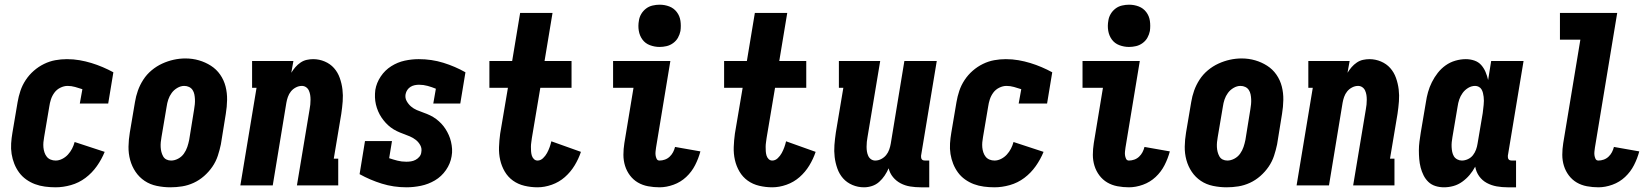

<svg xmlns="http://www.w3.org/2000/svg" viewBox="-20 -790 7040 818"><path d="M217 8Q194 8 171.5 5Q149 2 129 -5.5Q109 -13 91.5 -25.5Q74 -38 61.5 -55Q49 -72 41 -92Q33 -112 29.5 -134Q26 -156 27.5 -179Q29 -202 33 -225L55 -355Q59 -379 67 -403Q75 -427 89.5 -449Q104 -471 124 -488.5Q144 -506 167.5 -517.5Q191 -529 215.5 -533.5Q240 -538 265 -538Q293 -538 319 -533.5Q345 -529 369.5 -521.5Q394 -514 417.5 -504Q441 -494 463 -482L441 -349H320L331 -410Q316 -415 300 -419.5Q284 -424 268 -424Q253 -424 237.5 -416.5Q222 -409 212 -395.5Q202 -382 197 -366.5Q192 -351 190 -336L168 -206Q166 -195 165 -184Q164 -173 165 -162Q166 -151 169.5 -140.5Q173 -130 179.5 -122Q186 -114 196 -110Q206 -106 217 -106Q231 -106 245 -113Q259 -120 269.5 -131.5Q280 -143 287 -156.5Q294 -170 298 -185L426 -143Q413 -111 392.5 -82Q372 -53 344 -32Q316 -11 282.5 -1.5Q249 8 217 8Z M706 8Q677 8 648 2Q619 -4 596 -19.5Q573 -35 557.5 -58Q542 -81 534.5 -108.5Q527 -136 527.5 -165.5Q528 -195 533 -225L555 -355Q559 -380 567.5 -404Q576 -428 590.5 -450.5Q605 -473 626 -490.5Q647 -508 671 -519Q695 -530 720 -535.5Q745 -541 770 -541Q800 -541 827.5 -533Q855 -525 878.5 -510Q902 -495 918 -472Q934 -449 941 -421.5Q948 -394 947.5 -364.5Q947 -335 942 -305L921 -175Q916 -151 908 -126.5Q900 -102 885 -80Q870 -58 849.5 -40Q829 -22 805 -11Q781 0 756 4Q731 8 706 8ZM709 -106Q724 -106 739 -114Q754 -122 763.5 -135.5Q773 -149 778 -164Q783 -179 786 -194L807 -324Q809 -335 810 -346Q811 -357 810.5 -367.5Q810 -378 808 -388Q806 -398 800.5 -406.5Q795 -415 785.5 -419.5Q776 -424 765 -424Q750 -424 735.5 -415.5Q721 -407 711.5 -394Q702 -381 697 -366Q692 -351 690 -336L668 -206Q666 -195 665 -184.5Q664 -174 664.5 -163.5Q665 -153 667.5 -143Q670 -133 675 -124Q680 -115 689 -110.5Q698 -106 709 -106Z M1004 0 1073 -416H1054V-530H1230L1221 -480Q1229 -493 1238.5 -504Q1248 -515 1260.5 -523.5Q1273 -532 1287 -535Q1301 -538 1314 -538Q1340 -538 1363.5 -528Q1387 -518 1403 -500Q1419 -482 1427.5 -458Q1436 -434 1439 -409Q1442 -384 1440 -358Q1438 -332 1434 -305L1402 -114H1421V0H1245L1299 -324Q1301 -334 1302 -344.5Q1303 -355 1303 -365.5Q1303 -376 1301.5 -385.5Q1300 -395 1296 -404Q1292 -413 1284 -418.5Q1276 -424 1266 -424Q1253 -424 1240.5 -417.5Q1228 -411 1219.5 -400.5Q1211 -390 1206.5 -377Q1202 -364 1200 -352L1142 0Z M1712 8Q1657 8 1607 -7.5Q1557 -23 1512 -48L1535 -189H1650L1638 -116Q1656 -110 1673.5 -105.5Q1691 -101 1711 -101Q1721 -101 1731 -102.5Q1741 -104 1750.5 -109Q1760 -114 1767 -122.5Q1774 -131 1775 -142Q1778 -158 1770.5 -171.5Q1763 -185 1751.5 -194Q1740 -203 1726 -209Q1712 -215 1698 -220Q1684 -225 1670.5 -231.5Q1657 -238 1645 -247Q1633 -256 1623 -267Q1613 -278 1605 -290Q1597 -302 1591 -316Q1585 -330 1581.5 -345Q1578 -360 1577.5 -375.5Q1577 -391 1579 -407Q1584 -437 1602 -464Q1620 -491 1647 -508Q1674 -525 1704 -531.5Q1734 -538 1764 -538Q1819 -538 1869 -522.5Q1919 -507 1963 -482L1941 -349H1826L1837 -412Q1820 -419 1802 -424Q1784 -429 1765 -429Q1756 -429 1746.5 -427Q1737 -425 1729 -420Q1721 -415 1715.5 -407Q1710 -399 1708 -389Q1705 -373 1712.5 -359.5Q1720 -346 1731 -336.5Q1742 -327 1756 -321Q1770 -315 1784.5 -310Q1799 -305 1812.5 -298.5Q1826 -292 1838 -283Q1850 -274 1860 -263.5Q1870 -253 1878 -240.5Q1886 -228 1892 -214.5Q1898 -201 1901.5 -186Q1905 -171 1906 -155.5Q1907 -140 1904 -124Q1899 -93 1880 -65.5Q1861 -38 1833 -21.5Q1805 -5 1773.5 1.5Q1742 8 1712 8Z M2270 8Q2242 8 2214.5 1.5Q2187 -5 2165.5 -20.5Q2144 -36 2130.5 -59Q2117 -82 2111 -108.5Q2105 -135 2106 -163.5Q2107 -192 2111 -221L2144 -416H2065V-530H2162L2196 -735H2334L2300 -530H2415V-416H2282L2246 -202Q2245 -193 2243.5 -183.5Q2242 -174 2242 -164.5Q2242 -155 2242.5 -146Q2243 -137 2245.5 -128Q2248 -119 2254.5 -112.5Q2261 -106 2270 -106Q2283 -106 2293.5 -116Q2304 -126 2310.5 -138Q2317 -150 2321.5 -162.5Q2326 -175 2329 -188L2455 -143Q2445 -113 2428 -85Q2411 -57 2386.5 -35.5Q2362 -14 2331 -3Q2300 8 2270 8Z M2790 8Q2765 8 2741 3.5Q2717 -1 2697.5 -12.5Q2678 -24 2664 -42.5Q2650 -61 2643 -83.5Q2636 -106 2636 -130.5Q2636 -155 2640 -180L2679 -416H2592V-530H2836L2775 -161Q2775 -161 2775 -161Q2775 -161 2775 -161Q2774 -153 2773 -145Q2772 -137 2773 -129Q2774 -121 2777.5 -113.5Q2781 -106 2790 -106Q2801 -106 2812.5 -110Q2824 -114 2833 -122.5Q2842 -131 2847.5 -141.5Q2853 -152 2856 -164L2964 -145Q2956 -115 2941.5 -86.5Q2927 -58 2903.5 -36Q2880 -14 2849.5 -3Q2819 8 2790 8ZM2790 -590Q2769 -590 2749 -597.5Q2729 -605 2717 -621.5Q2705 -638 2701.5 -659Q2698 -680 2702 -702Q2704 -717 2712 -730.5Q2720 -744 2732.5 -753.5Q2745 -763 2760.5 -766.5Q2776 -770 2790 -770Q2812 -770 2831.5 -762.5Q2851 -755 2863.5 -738.5Q2876 -722 2879 -701Q2882 -680 2879 -658Q2876 -643 2868.5 -629.5Q2861 -616 2848 -606.5Q2835 -597 2820 -593.5Q2805 -590 2790 -590Z M3270 8Q3242 8 3214.5 1.5Q3187 -5 3165.5 -20.5Q3144 -36 3130.5 -59Q3117 -82 3111 -108.5Q3105 -135 3106 -163.5Q3107 -192 3111 -221L3144 -416H3065V-530H3162L3196 -735H3334L3300 -530H3415V-416H3282L3246 -202Q3245 -193 3243.5 -183.5Q3242 -174 3242 -164.5Q3242 -155 3242.5 -146Q3243 -137 3245.5 -128Q3248 -119 3254.5 -112.5Q3261 -106 3270 -106Q3283 -106 3293.5 -116Q3304 -126 3310.5 -138Q3317 -150 3321.5 -162.5Q3326 -175 3329 -188L3455 -143Q3445 -113 3428 -85Q3411 -57 3386.5 -35.5Q3362 -14 3331 -3Q3300 8 3270 8Z M3661 8Q3635 8 3611.5 -2Q3588 -12 3572 -30Q3556 -48 3547.5 -72Q3539 -96 3536 -121Q3533 -146 3535 -172Q3537 -198 3541 -225L3573 -416H3554V-530H3730L3676 -206Q3674 -196 3673 -185.5Q3672 -175 3672 -164.5Q3672 -154 3673.5 -144.5Q3675 -135 3679 -126Q3683 -117 3691 -111.5Q3699 -106 3709 -106Q3722 -106 3734.5 -112.5Q3747 -119 3755.5 -129.5Q3764 -140 3768.5 -153Q3773 -166 3775 -178L3833 -530H3971L3904 -126Q3904 -122 3904.5 -118Q3905 -114 3907.5 -111Q3910 -108 3913.5 -107Q3917 -106 3921 -106H3939V8H3903Q3880 8 3858 4.5Q3836 1 3817 -9Q3798 -19 3784.5 -35.5Q3771 -52 3766 -73Q3759 -57 3749 -42Q3739 -27 3725.5 -15Q3712 -3 3695 2.5Q3678 8 3661 8Z M4217 8Q4194 8 4171.5 5Q4149 2 4129 -5.5Q4109 -13 4091.5 -25.5Q4074 -38 4061.5 -55Q4049 -72 4041 -92Q4033 -112 4029.5 -134Q4026 -156 4027.5 -179Q4029 -202 4033 -225L4055 -355Q4059 -379 4067 -403Q4075 -427 4089.5 -449Q4104 -471 4124 -488.5Q4144 -506 4167.5 -517.5Q4191 -529 4215.5 -533.5Q4240 -538 4265 -538Q4293 -538 4319 -533.5Q4345 -529 4369.5 -521.5Q4394 -514 4417.5 -504Q4441 -494 4463 -482L4441 -349H4320L4331 -410Q4316 -415 4300 -419.5Q4284 -424 4268 -424Q4253 -424 4237.5 -416.5Q4222 -409 4212 -395.5Q4202 -382 4197 -366.5Q4192 -351 4190 -336L4168 -206Q4166 -195 4165 -184Q4164 -173 4165 -162Q4166 -151 4169.5 -140.5Q4173 -130 4179.5 -122Q4186 -114 4196 -110Q4206 -106 4217 -106Q4231 -106 4245 -113Q4259 -120 4269.5 -131.5Q4280 -143 4287 -156.5Q4294 -170 4298 -185L4426 -143Q4413 -111 4392.5 -82Q4372 -53 4344 -32Q4316 -11 4282.5 -1.5Q4249 8 4217 8Z M4790 8Q4765 8 4741 3.5Q4717 -1 4697.5 -12.5Q4678 -24 4664 -42.5Q4650 -61 4643 -83.5Q4636 -106 4636 -130.5Q4636 -155 4640 -180L4679 -416H4592V-530H4836L4775 -161Q4775 -161 4775 -161Q4775 -161 4775 -161Q4774 -153 4773 -145Q4772 -137 4773 -129Q4774 -121 4777.5 -113.5Q4781 -106 4790 -106Q4801 -106 4812.5 -110Q4824 -114 4833 -122.5Q4842 -131 4847.5 -141.5Q4853 -152 4856 -164L4964 -145Q4956 -115 4941.5 -86.5Q4927 -58 4903.5 -36Q4880 -14 4849.5 -3Q4819 8 4790 8ZM4790 -590Q4769 -590 4749 -597.5Q4729 -605 4717 -621.5Q4705 -638 4701.5 -659Q4698 -680 4702 -702Q4704 -717 4712 -730.5Q4720 -744 4732.5 -753.5Q4745 -763 4760.5 -766.5Q4776 -770 4790 -770Q4812 -770 4831.5 -762.5Q4851 -755 4863.5 -738.5Q4876 -722 4879 -701Q4882 -680 4879 -658Q4876 -643 4868.5 -629.5Q4861 -616 4848 -606.5Q4835 -597 4820 -593.5Q4805 -590 4790 -590Z M5206 8Q5177 8 5148 2Q5119 -4 5096 -19.5Q5073 -35 5057.5 -58Q5042 -81 5034.5 -108.5Q5027 -136 5027.5 -165.5Q5028 -195 5033 -225L5055 -355Q5059 -380 5067.5 -404Q5076 -428 5090.5 -450.5Q5105 -473 5126 -490.5Q5147 -508 5171 -519Q5195 -530 5220 -535.5Q5245 -541 5270 -541Q5300 -541 5327.5 -533Q5355 -525 5378.5 -510Q5402 -495 5418 -472Q5434 -449 5441 -421.5Q5448 -394 5447.5 -364.5Q5447 -335 5442 -305L5421 -175Q5416 -151 5408 -126.5Q5400 -102 5385 -80Q5370 -58 5349.5 -40Q5329 -22 5305 -11Q5281 0 5256 4Q5231 8 5206 8ZM5209 -106Q5224 -106 5239 -114Q5254 -122 5263.5 -135.5Q5273 -149 5278 -164Q5283 -179 5286 -194L5307 -324Q5309 -335 5310 -346Q5311 -357 5310.5 -367.5Q5310 -378 5308 -388Q5306 -398 5300.5 -406.5Q5295 -415 5285.5 -419.5Q5276 -424 5265 -424Q5250 -424 5235.5 -415.5Q5221 -407 5211.5 -394Q5202 -381 5197 -366Q5192 -351 5190 -336L5168 -206Q5166 -195 5165 -184.5Q5164 -174 5164.5 -163.5Q5165 -153 5167.5 -143Q5170 -133 5175 -124Q5180 -115 5189 -110.5Q5198 -106 5209 -106Z M5504 0 5573 -416H5554V-530H5730L5721 -480Q5729 -493 5738.5 -504Q5748 -515 5760.5 -523.5Q5773 -532 5787 -535Q5801 -538 5814 -538Q5840 -538 5863.5 -528Q5887 -518 5903 -500Q5919 -482 5927.5 -458Q5936 -434 5939 -409Q5942 -384 5940 -358Q5938 -332 5934 -305L5902 -114H5921V0H5745L5799 -324Q5801 -334 5802 -344.5Q5803 -355 5803 -365.5Q5803 -376 5801.5 -385.5Q5800 -395 5796 -404Q5792 -413 5784 -418.5Q5776 -424 5766 -424Q5753 -424 5740.5 -417.5Q5728 -411 5719.5 -400.5Q5711 -390 5706.5 -377Q5702 -364 5700 -352L5642 0Z M6132 8Q6113 8 6095.5 2.5Q6078 -3 6065.5 -15Q6053 -27 6045 -43Q6037 -59 6032.5 -76.5Q6028 -94 6026.5 -112.5Q6025 -131 6025 -149.5Q6025 -168 6027.5 -187Q6030 -206 6033 -225L6055 -355Q6058 -376 6064 -397.5Q6070 -419 6080.5 -440Q6091 -461 6105.5 -479.5Q6120 -498 6139 -511.5Q6158 -525 6180.5 -531.5Q6203 -538 6225 -538Q6244 -538 6261.5 -532Q6279 -526 6290.5 -513Q6302 -500 6309 -483.5Q6316 -467 6320 -449L6333 -530H6471L6404 -126Q6404 -122 6404.5 -118Q6405 -114 6407.5 -111Q6410 -108 6413.5 -107Q6417 -106 6421 -106H6439V8H6403Q6379 8 6356.5 4Q6334 0 6314.5 -10.5Q6295 -21 6282 -39Q6269 -57 6265 -80Q6255 -61 6241 -44.5Q6227 -28 6209.5 -15.5Q6192 -3 6172 2.5Q6152 8 6132 8ZM6208 -106Q6221 -106 6234 -112Q6247 -118 6255.5 -129Q6264 -140 6268.5 -152.5Q6273 -165 6275 -178L6297 -308Q6298 -317 6299 -325.5Q6300 -334 6301 -343Q6302 -352 6302 -360.5Q6302 -369 6301 -377.5Q6300 -386 6298 -394Q6296 -402 6292 -409Q6288 -416 6280.5 -420Q6273 -424 6265 -424Q6249 -424 6235 -415.5Q6221 -407 6211.5 -394Q6202 -381 6197 -366Q6192 -351 6190 -336L6168 -206Q6166 -195 6165 -184.5Q6164 -174 6164.5 -163.5Q6165 -153 6167 -143Q6169 -133 6174 -124.5Q6179 -116 6188.5 -111Q6198 -106 6208 -106Z M6790 8Q6765 8 6741 3.5Q6717 -1 6697.5 -12.5Q6678 -24 6664 -42.5Q6650 -61 6643 -83.5Q6636 -106 6636 -130.5Q6636 -155 6640 -180L6713 -621H6626V-735H6870L6775 -161Q6774 -153 6773 -145Q6772 -137 6773 -129Q6774 -121 6777.5 -113.5Q6781 -106 6790 -106Q6801 -106 6812.5 -110Q6824 -114 6833 -122.5Q6842 -131 6847.5 -141.5Q6853 -152 6856 -164L6964 -145Q6956 -115 6941.5 -86.5Q6927 -58 6903.5 -36Q6880 -14 6849.5 -3Q6819 8 6790 8Z"/></svg>

Font: Iosevka Slab Heavy
Style: Italic
Weight: 900
Italic angle: -9°
Monospace: yes
Designer: Belleve Invis
Foundry: Belleve Invis
Version: Version 11.1.0; ttfautohint (v1.8.3)